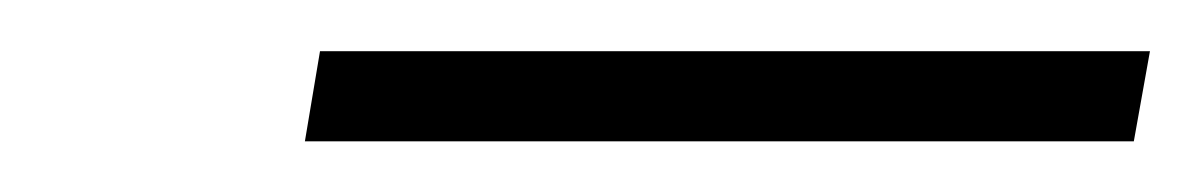

<svg xmlns="http://www.w3.org/2000/svg" viewBox="-20 -708 469 75"><path d="M99.1 -652.8 105 -688H429.2L422.9 -652.8Z"/></svg>

Font: SVN-Poppins ExtraLight
Style: Italic
Weight: 200
Italic angle: -10°
Designer: Ninad Kale (Devanagari), Jonny Pinhorn (Latin)
Foundry: Indian Type Foundry
Version: Version 3.002 2017